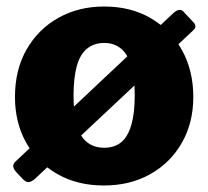

<svg xmlns="http://www.w3.org/2000/svg" viewBox="-20 -560 640 590"><path d="M88 -11Q77 -1 68 -0.5Q59 0 49 -11L31 -30Q12 -50 28 -64L514 -521Q532 -536 543 -525L574 -492Q587 -479 574 -467ZM299 10Q218 10 156.5 -25Q95 -60 60.5 -121.5Q26 -183 26 -262Q26 -346 62 -408.5Q98 -471 160 -505.5Q222 -540 300 -540Q382 -540 443.5 -504Q505 -468 539.5 -405.5Q574 -343 574 -262Q574 -183 539 -121.5Q504 -60 442 -25Q380 10 299 10ZM300 -106Q332 -106 352.5 -123Q373 -140 383.5 -176Q394 -212 394 -266Q394 -321 383.5 -357Q373 -393 352 -410.5Q331 -428 300 -428Q269 -428 247.5 -410.5Q226 -393 216 -357Q206 -321 206 -266Q206 -211 216 -175.5Q226 -140 247.5 -123Q269 -106 300 -106Z"/></svg>

Font: Libre Franklin Thin ExtraBold
Style: Regular
Weight: 800
Version: Version 3.000